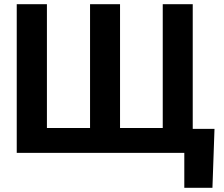

<svg xmlns="http://www.w3.org/2000/svg" viewBox="-20 -727 1066 913"><path d="M990.2 166H856.4V0H59.6V-707H203.1V-118.2H408.2V-707H550.8V-118.2H753.9V-707H896.5V-114.3H1000Z"/></svg>

Font: WEMIX Pretendard
Style: Bold
Weight: 700
Designer: Base glyphs from Inter by Rasmus Andersson; Hangeul glyphs from Noto Sans CJK(Source Han Sans) by Jang Soo-young and Kan
Foundry: Kil Hyung-jin
Version: Version 1.000